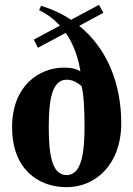

<svg xmlns="http://www.w3.org/2000/svg" viewBox="-20 -767 552 795"><path d="M120 -603 137 -569 252 -631C286 -583 304 -526 313 -472C299 -480 280 -487 245 -487C141 -487 30 -411 30 -240C30 -69 136 8 256 8C376 8 482 -86 482 -257C482 -423 422 -568 308 -660L408 -714L390 -747L274 -685C237 -710 196 -729 150 -743L142 -725C177 -708 205 -686 228 -661ZM330 -245C330 -141 320 -42 256 -42C192 -42 182 -136 182 -240C182 -344 192 -437 256 -437C280 -437 300 -426 318 -410C327 -376 330 -310 330 -245Z"/></svg>

Font: Berkshire Swash
Style: Regular
Weight: 700
Designer: Astigmatic (AOETI)
Foundry: Astigmatic (AOETI)
Version: Version 1.000